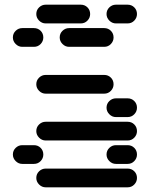

<svg xmlns="http://www.w3.org/2000/svg" viewBox="-20 -810 640 820"><path d="M135 -50Q135 -34 147 -22Q159 -10 175 -10H525Q542 -10 553.5 -22Q565 -34 565 -50Q565 -67 553.5 -78.5Q542 -90 525 -90H175Q159 -90 147 -78.5Q135 -67 135 -50ZM435 -150Q435 -134 447 -122Q459 -110 475 -110H525Q542 -110 553.5 -122Q565 -134 565 -150Q565 -167 553.5 -178.5Q542 -190 525 -190H475Q459 -190 447 -178.5Q435 -167 435 -150ZM35 -150Q35 -134 47 -122Q59 -110 75 -110H125Q142 -110 153.5 -122Q165 -134 165 -150Q165 -167 153.5 -178.5Q142 -190 125 -190H75Q59 -190 47 -178.5Q35 -167 35 -150ZM135 -250Q135 -234 147 -222Q159 -210 175 -210H525Q542 -210 553.5 -222Q565 -234 565 -250Q565 -267 553.5 -278.5Q542 -290 525 -290H175Q159 -290 147 -278.5Q135 -267 135 -250ZM435 -350Q435 -334 447 -322Q459 -310 475 -310H525Q542 -310 553.5 -322Q565 -334 565 -350Q565 -367 553.5 -378.5Q542 -390 525 -390H475Q459 -390 447 -378.5Q435 -367 435 -350ZM135 -450Q135 -434 147 -422Q159 -410 175 -410H425Q442 -410 453.5 -422Q465 -434 465 -450Q465 -467 453.5 -478.5Q442 -490 425 -490H175Q159 -490 147 -478.5Q135 -467 135 -450ZM235 -650Q235 -634 247 -622Q259 -610 275 -610H425Q442 -610 453.5 -622Q465 -634 465 -650Q465 -667 453.5 -678.5Q442 -690 425 -690H275Q259 -690 247 -678.5Q235 -667 235 -650ZM35 -650Q35 -634 47 -622Q59 -610 75 -610H125Q142 -610 153.5 -622Q165 -634 165 -650Q165 -667 153.5 -678.5Q142 -690 125 -690H75Q59 -690 47 -678.5Q35 -667 35 -650ZM435 -750Q435 -734 447 -722Q459 -710 475 -710H525Q542 -710 553.5 -722Q565 -734 565 -750Q565 -767 553.5 -778.5Q542 -790 525 -790H475Q459 -790 447 -778.5Q435 -767 435 -750ZM135 -750Q135 -734 147 -722Q159 -710 175 -710H325Q342 -710 353.5 -722Q365 -734 365 -750Q365 -767 353.5 -778.5Q342 -790 325 -790H175Q159 -790 147 -778.5Q135 -767 135 -750Z"/></svg>

Font: Matrix Sans Raster
Style: Regular
Weight: 400
Designer: Brad Neil
Version: Version 1.100